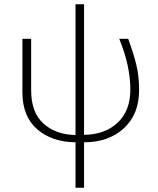

<svg xmlns="http://www.w3.org/2000/svg" viewBox="-20 -663 739 900"><path d="M334 217V4Q224 3 154.5 -57Q85 -117 85 -231V-481H126V-240Q126 -136 183.5 -84Q241 -32 334 -30V-643H374V-31Q472 -32 531.5 -88Q591 -144 591 -243Q591 -354 539 -481H581Q607 -410 619.5 -357.5Q632 -305 632 -241Q632 -127 560.5 -61.5Q489 4 374 4V217Z"/></svg>

Font: Cantarell Light
Style: Regular
Weight: 300
Designer: Dave Crossland, Nikolaus Waxweiler, Florian Fecher, Jacques Le Bailly, Eben Sorkin, Alexei Vanyashin, Alexios Zavras, Em
Version: Version 0.303